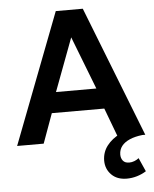

<svg xmlns="http://www.w3.org/2000/svg" viewBox="-61 -751 825 1026"><g transform="rotate(-5 352.0 -237.5)"><path d="M8.5 0 277 -700H422L696 0H549.5L490 -158.5H208.5L151 0ZM240.5 -269H457L347 -553ZM577.5 225Q525.5 225 495.2 194.2Q465 163.5 465 118.5Q465.5 73.5 491.8 39.2Q518 5 563.2 -17.2Q608.5 -39.5 665.5 -46L680 0Q640 4.5 612 16.8Q584 29 569 48Q554 67 553.5 93.5Q553.5 113.5 564.2 127Q575 140.5 598 140.5Q612 140.5 625.5 135.2Q639 130 649.5 121.5L682 194.5Q659 209 632.2 217Q605.5 225 577.5 225Z"/></g></svg>

Font: Geologica Cursive Medium
Style: Regular
Weight: 500
Designer: Sindre Bremnes, Frode Helland
Foundry: Monokrom Skriftforlag AS
Version: Version 1.010;gftools[0.9.28]